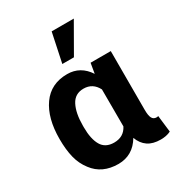

<svg xmlns="http://www.w3.org/2000/svg" viewBox="-186 -890 935 1017"><g transform="rotate(-30 281.5 -382.0)"><path d="M318 -597H247L284.5 -775H420ZM499.5 10.5Q451.5 10.5 421.8 -9.8Q392 -30 377 -70Q329.5 10 241 10.5Q141.5 10.5 89 -60Q59.5 -98 47.5 -146.5Q35.5 -195 35.5 -260Q35.5 -387.5 88.8 -462.8Q142 -538 242 -538Q322.5 -538 369.5 -466L380 -528H503.5V-168.5Q503.5 -133 511.8 -117.8Q520 -102.5 538.5 -102.5Q544.5 -102.5 549 -104.5L561 -2.5Q535 10.5 499.5 10.5ZM277.5 -99Q336.5 -99 362 -149Q361.5 -157.5 361.5 -375.5Q334.5 -428 278.5 -428Q225.5 -428 201.8 -382.2Q178 -336.5 178 -260V-249.5Q178 -178.5 201 -138.8Q224 -99 277.5 -99Z"/></g></svg>

Font: Roberto Sans
Style: Bold
Weight: 700
Designer: Google (font) & Cristiano Sobral (main changes)
Version: Version 1.000;October 12, 2021;FontCreator 14.0.0.2814 64-bi